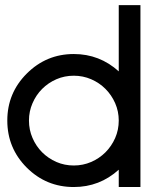

<svg xmlns="http://www.w3.org/2000/svg" viewBox="-20 -735 653 757"><path d="M271 2.4Q162.1 2.4 85.4 -74.2Q8.8 -150.9 8.8 -259.8Q8.8 -368.2 85.4 -444.8Q162.6 -522 271 -522Q372.6 -522 448.2 -453.6V-714.8H533.7V2.4H448.2V-65.9Q372.6 2.4 271 2.4ZM271 -82.5Q307.1 -82.5 339.4 -96.4Q371.6 -110.4 395.8 -134.5Q419.9 -158.7 434.1 -190.9Q448.2 -223.1 448.2 -259.8Q448.2 -295.9 434.1 -328.1Q419.9 -360.4 395.8 -384.5Q371.6 -408.7 339.4 -422.6Q307.1 -436.5 271 -436.5Q234.4 -436.5 202.4 -422.6Q170.4 -408.7 146.2 -384.5Q122.1 -360.4 108.2 -328.1Q94.2 -295.9 94.2 -259.8Q94.2 -223.1 108.2 -190.9Q122.1 -158.7 146.2 -134.5Q170.4 -110.4 202.4 -96.4Q234.4 -82.5 271 -82.5Z"/></svg>

Font: Proletarsk
Style: Regular
Weight: 400
Designer: Peter Wiegel, original typeface by Carl Albert Fahrenwaldt 1901
Foundry: Peter Wiegel
Version: Version 1.000 2010 initial release